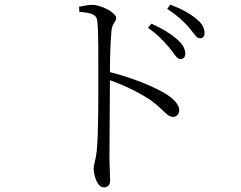

<svg xmlns="http://www.w3.org/2000/svg" viewBox="-20 -767 1040 828"><path d="M709 -563C731 -537 742 -512 758 -512C771 -512 779 -521 779 -535C779 -556 768 -577 742 -599C718 -620 682 -643 633 -665L618 -647C662 -617 687 -588 709 -563ZM792 -652C815 -626 826 -602 842 -602C855 -602 862 -609 862 -625C862 -646 852 -666 825 -687C801 -707 765 -728 715 -747L701 -729C745 -700 769 -677 792 -652ZM321 -738 322 -716C377 -711 397 -705 400 -674C405 -623 404 -518 404 -438C404 -358 405 -188 397 -114C393 -77 384 -60 384 -39C384 -14 399 41 427 41C445 41 455 31 455 10C455 -7 453 -36 452 -79L454 -421C525 -396 583 -366 631 -334C687 -293 700 -263 726 -263C744 -263 753 -277 753 -292C753 -317 727 -341 700 -359C645 -394 549 -432 454 -456C454 -509 456 -587 461 -637C465 -669 481 -672 481 -690C481 -711 418 -746 378 -746C362 -746 346 -743 321 -738Z"/></svg>

Font: Noto Serif CJK SC Light
Style: Regular
Weight: 300
Designer: Ryoko NISHIZUKA 西塚涼子 (kana & ideographs); Frank Grießhammer (Latin, Greek & Cyrillic); Wenlong ZHANG 张文龙 (bopomofo); San
Foundry: Adobe
Version: Version 2.001;hotconv 1.1.0;makeotfexe 2.6.0